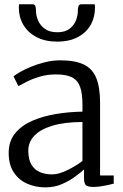

<svg xmlns="http://www.w3.org/2000/svg" viewBox="-20 -840 558 872"><path d="M19.5 -146Q19.5 -198.5 48.2 -234Q77 -269.5 125.2 -290.8Q173.5 -312 233 -322Q292.5 -332 354.5 -333V-365Q354.5 -414.5 344 -444.8Q333.5 -475 307.5 -488.5Q281.5 -502 234.5 -502Q195.5 -502 162.8 -492.5Q130 -483 104.8 -470.5Q79.5 -458 63.5 -449L41.5 -493Q48.5 -499.5 68.8 -511.5Q89 -523.5 118.8 -536Q148.5 -548.5 183.5 -557.2Q218.5 -566 254.5 -566Q321 -566 360.5 -547Q400 -528 417.2 -485.5Q434.5 -443 434.5 -373V-43H496.5V-6Q485.5 -3 469.5 0.5Q453.5 4 436 6.5Q418.5 9 403.5 9Q382 9 371.8 2.5Q361.5 -4 361.5 -33V-70Q349 -59 323.8 -39.8Q298.5 -20.5 263.5 -4.8Q228.5 11 186.5 11Q142 11 104 -5.5Q66 -22 42.8 -56.8Q19.5 -91.5 19.5 -146ZM216.5 -48Q246.5 -48 285.5 -67Q324.5 -86 354.5 -109V-286Q271.5 -285.5 217 -268.8Q162.5 -252 135.5 -223Q108.5 -194 108.5 -156Q108.5 -116 122.8 -92.2Q137 -68.5 161.5 -58.2Q186 -48 216.5 -48ZM128.5 -820.5Q138.5 -820.5 141 -811Q143.5 -801.5 143.5 -790Q143.5 -769 153 -746.8Q162.5 -724.5 183.8 -709Q205 -693.5 240.5 -693.5Q275 -693.5 295.5 -709Q316 -724.5 324.8 -746.8Q333.5 -769 333.5 -790Q333.5 -801.5 336.2 -811Q339 -820.5 348.5 -820.5H410.5Q410.5 -816.5 411 -812.8Q411.5 -809 411.5 -805.5Q411.5 -762 391.8 -727Q372 -692 333.5 -671.5Q295 -651 239.5 -651Q185 -651 146 -671.5Q107 -692 86.2 -727Q65.5 -762 65.5 -805.5Q65.5 -809 66 -812.8Q66.5 -816.5 66.5 -820.5Z"/></svg>

Font: Merriweather 7pt Light
Style: Regular
Weight: 300
Designer: Eben Sorkin
Foundry: Eben Sorkin
Version: Version 2.200;gftools[0.9.31]